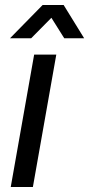

<svg xmlns="http://www.w3.org/2000/svg" viewBox="-20 -743 354 763"><path d="M22.7 0 115.7 -526H203.7L110.7 0ZM19.8 -591 149.3 -723H233L314.4 -591H235.3L167.1 -699.6H211.2L103.9 -591Z"/></svg>

Font: Archivo Variable SemiBold
Style: Italic
Weight: 600
Italic angle: -10°
Designer: Hector Gatti
Foundry: Omnibus-Type
Version: Version 2.001